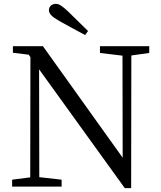

<svg xmlns="http://www.w3.org/2000/svg" viewBox="-20 -969 838 997"><path d="M437 -808C403 -842 368 -876 334 -909C303 -938 287 -949 270 -949C250 -949 234 -936 234 -916C234 -898 249 -882 288 -860C332 -836 376 -811 422 -787ZM755 -729H499V-694L616 -680L617 -150L203 -729H47V-695L129 -685L138 -672L137 -48L43 -36V0H300V-36L184 -49L183 -609L628 8H661L662 -681L755 -694Z"/></svg>

Font: Noto Serif CJK JP
Style: Regular
Weight: 400
Designer: Ryoko NISHIZUKA 西塚涼子 (kana & ideographs); Frank Grießhammer (Latin, Greek & Cyrillic); Wenlong ZHANG 张文龙 (bopomofo); San
Foundry: Adobe Systems Incorporated
Version: Version 1.000;PS 1;hotconv 16.6.53;makeotf.lib2.5.65590